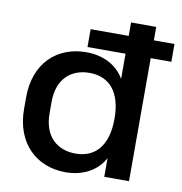

<svg xmlns="http://www.w3.org/2000/svg" viewBox="-81 -795 835 881"><g transform="rotate(10 336.0 -354.5)"><path d="M672.4 -573.2V-656.2H576.2V-718.8H459V-656.2H281.7V-573.2H459V-455.6C425.8 -515.1 359.4 -548.8 281.7 -548.8C146 -548.8 44.4 -458 44.4 -296.9V-243.2C44.4 -82.5 147 10.3 281.7 10.3C361.3 10.3 429.2 -25.4 460.9 -87.4V0H576.2V-573.2ZM312 -82C228 -82 163.1 -134.3 163.1 -243.2V-296.9C163.1 -405.8 228 -458 312 -458C402.8 -458 460.9 -397 460.9 -270.5C460.9 -143.6 402.8 -82 312 -82Z"/></g></svg>

Font: Winston Medium
Style: Regular
Weight: 500
Designer: Vernon Adams, Kim Jin-seong, David Berlow, Cristiano Sobral
Foundry: The Winston Project Authors
Version: Version 3.004